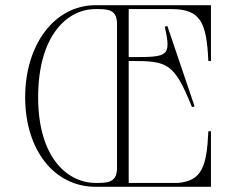

<svg xmlns="http://www.w3.org/2000/svg" viewBox="-20 -720 928 740"><path d="M640 -685C753 -685 776 -635 783 -485H793V-700H349C188 -700 77 -546 77 -345C77 -143 188 0 349 0H793V-214H783C777 -76 757 -23 666 -15H476V-485H485C626 -485 651 -478 720 -307L730 -310L625 -620L615 -617C642 -500 625 -500 485 -500H476V-685ZM431 -626V-74C431 -26 408 -15 361 -15H349C238 -15 127 -115 127 -345C127 -582 238 -685 348 -685H361C409 -685 431 -674 431 -626Z"/></svg>

Font: Sprat Condensed Thin
Style: Regular
Weight: 100
Width: 3
Designer: Ethan Nakache
Foundry: Collletttivo
Version: Version 2.000;Glyphs 3.2 (3217)